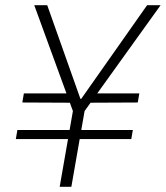

<svg xmlns="http://www.w3.org/2000/svg" viewBox="-20 -720 639 740"><path d="M41 -184 47 -219H492L486 -184ZM268 -324 66 -325 72 -360H260ZM308 -324 328 -360H517L511 -325ZM210 0 261 -292 112 -700H162L290 -339H293L547 -700H599L306 -292L255 0Z"/></svg>

Font: DM Sans 36pt ExtraLight
Style: Italic
Weight: 250
Italic angle: -10°
Designer: Colophon Foundry, Jonny Pinhorn
Foundry: Colophon Foundry
Version: Version 4.004;gftools[0.9.30]